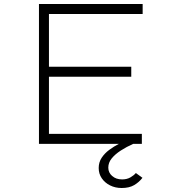

<svg xmlns="http://www.w3.org/2000/svg" viewBox="-20 -720 872 961"><path d="M175 0V-700H694V-650H225V-50H690V0ZM201 -336V-386H637V-336ZM589 221Q557 221 531 208Q505 195 489.5 172.5Q474 150 474 121Q474 92 489 69.5Q504 47 527 30Q550 13 575 0Q600 -13 622 -23L647 0Q613 15 584.5 33.5Q556 52 539 73Q522 94 522 119Q522 144 541.5 161Q561 178 591 178Q615 178 632.5 168Q650 158 660 146L693 170Q676 192 651.5 206.5Q627 221 589 221Z"/></svg>

Font: Lexend Tera ExtraLight
Style: Regular
Weight: 250
Designer: Bonnie Shaver-Troup, Thomas Jockin
Foundry: Lexend
Version: Version 1.007